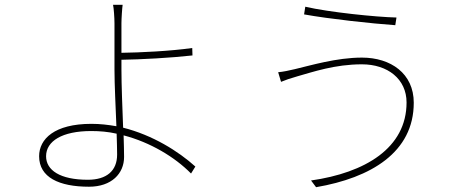

<svg xmlns="http://www.w3.org/2000/svg" viewBox="-20 -752 1952 800"><path d="M143 -101C143 -13 226 26 351 26C445 26 497 -29 497 -98C497 -122 496 -154 495 -188C606 -159 708 -98 776 -29L794 -58C723 -122 616 -189 493 -220C490 -302 486 -397 486 -462V-503C565 -504 693 -511 782 -521L781 -552C690 -539 563 -533 486 -532V-655C486 -675 489 -719 491 -732H451C454 -720 457 -677 457 -655V-462C457 -398 462 -305 465 -226C431 -232 397 -236 361 -236C207 -236 143 -173 143 -101ZM360 -206C396 -206 431 -203 466 -195C467 -161 468 -130 468 -108C468 -40 424 -3 346 -3C230 -3 172 -43 172 -101C172 -164 239 -206 360 -206Z M1674 -325C1674 -135 1501 -32 1276 0L1297 28C1525 -11 1704 -117 1704 -324C1704 -446 1608 -512 1488 -512C1382 -512 1273 -479 1209 -464C1184 -458 1160 -453 1139 -451L1151 -411C1170 -419 1188 -425 1219 -434C1283 -452 1375 -484 1488 -484C1595 -484 1674 -423 1674 -325ZM1252 -724 1247 -692C1352 -673 1528 -654 1627 -647L1632 -679C1547 -681 1351 -701 1252 -724Z"/></svg>

Font: Kinto Sans Thin
Style: Regular
Weight: 100
Designer: Authors: Ryoko NISHIZUKA  (kana & ideographs); Paul D. Hunt (Latin, Greek & Cyrillic); Wenlong ZHANG  (bopomofo); Sandol
Foundry: Adobe Systems Incorporated, ookami Inc.
Version: Version 0.001